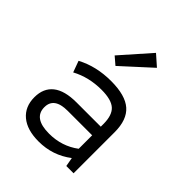

<svg xmlns="http://www.w3.org/2000/svg" viewBox="-214 -874 1008 1008"><g transform="rotate(45 290.0 -370.5)"><path d="M246 12Q160 12 113 -27.5Q66 -67 66 -137Q66 -204 110 -239Q154 -274 242 -274H422V-294Q422 -359 391.5 -386.5Q361 -414 288 -414Q194 -414 118 -373L95 -436Q181 -482 291 -482Q397 -482 445.5 -439.5Q494 -397 494 -305V0H440L431 -50Q350 12 246 12ZM256 -56Q350 -56 422 -110V-210H240Q140 -210 140 -137Q140 -56 256 -56ZM251 -554 209 -590 353 -753 412 -701Z"/></g></svg>

Font: Sometype Mono
Style: Regular
Weight: 400
Monospace: yes
Designer: Ryoichi Tsunekawa
Foundry: Dharma Type
Version: Version 1.000; ttfautohint (v1.8.3)